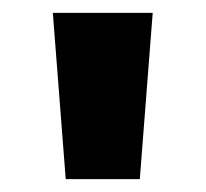

<svg xmlns="http://www.w3.org/2000/svg" viewBox="-20 -734 319 298"><path d="M217 -714 197 -456H82L62 -714Z"/></svg>

Font: Noto Kufi Arabic ExtraBold
Style: Regular
Weight: 800
Designer: Monotype Design Team, David Williams, Khaled Hosny
Foundry: Google LLC
Version: Version 2.109; ttfautohint (v1.8.4.7-5d5b)